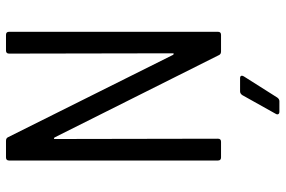

<svg xmlns="http://www.w3.org/2000/svg" viewBox="-172 -568 930 625"><g transform="rotate(-90 292.5 -255.0)"><path d="M441 -700H492Q502 -700 502 -690V-10Q502 0 492 0H438Q429 0 426 -7L158 -542Q156 -544 154.5 -544Q153 -544 153 -541L154 -10Q154 0 144 0H93Q83 0 83 -10V-690Q83 -700 93 -700H147Q156 -700 159 -693L427 -156Q429 -154 430.5 -154Q432 -154 432 -157L431 -690Q431 -700 441 -700ZM235 178 296 69Q301 62 308 62H351Q357 62 358.5 65.5Q360 69 357 74L288 183Q283 190 276 190H242Q236 190 234 186.5Q232 183 235 178Z"/></g></svg>

Font: Barlow Semi Condensed
Style: Regular
Weight: 400
Width: 4
Designer: Jeremy Tribby
Foundry: Tribby Type
Version: Version 1.408;December 10, 2018;FontCreator 11.5.0.2430 64-b